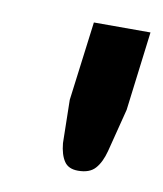

<svg xmlns="http://www.w3.org/2000/svg" viewBox="-45 -761 292 344"><g transform="rotate(10 101.5 -589.0)"><path d="M203 -722.5H100L81.5 -578.5L83 -500C84.3 -486 87.6 -475.2 92.8 -467.5C97.9 -459.8 106.3 -456 118 -456C132 -456 142.4 -459.8 149.2 -467.5C156.1 -475.2 161.3 -486 165 -500L185 -578.5Z"/></g></svg>

Font: Lato
Style: Bold Italic
Weight: 700
Italic angle: -7°
Designer: Lukasz Dziedzic
Foundry: tyPoland Lukasz Dziedzic
Version: Version 2.007; 2014-02-27